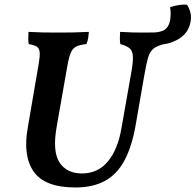

<svg xmlns="http://www.w3.org/2000/svg" viewBox="-20 -820 864 849"><path d="M313 9Q179 9 129.5 -60.5Q80 -130 103 -257L151 -537Q157 -571 155.5 -588.5Q154 -606 143 -613.5Q132 -621 107 -625Q105 -636 105 -650Q105 -664 106 -679Q142 -677 171.5 -676.5Q201 -676 236 -676Q270 -676 301.5 -676.5Q333 -677 373 -679Q372 -665 370 -652Q368 -639 362 -625Q332 -622 316.5 -614Q301 -606 292.5 -585.5Q284 -565 277 -524L231 -262Q211 -151 243 -102Q275 -53 342 -53Q413 -53 457 -106Q501 -159 517 -253L561 -502Q569 -548 567.5 -571.5Q566 -595 553.5 -606Q541 -617 512 -625Q510 -638 510 -651Q510 -664 511 -679Q543 -677 568 -676.5Q593 -676 613 -676Q640 -676 661.5 -676.5Q683 -677 714 -679Q714 -665 711.5 -651.5Q709 -638 704 -625Q683 -619 669.5 -612Q656 -605 647 -592Q638 -579 632 -555Q626 -531 619 -492L579 -262Q562 -168 529 -108Q496 -48 443 -19.5Q390 9 313 9ZM672 -622 649 -676Q689 -676 707.5 -688Q726 -700 732 -729Q734 -740 734.5 -756Q735 -772 732 -788Q748 -794 769 -797.5Q790 -801 807 -799Q817 -784 822 -764Q827 -744 822 -721Q813 -674 770.5 -648Q728 -622 672 -622Z"/></svg>

Font: Vollkorn SemiBold
Style: Italic
Weight: 600
Italic angle: -11°
Designer: Friedrich Althausen
Foundry: Friedrich Althausen
Version: Version 5.000